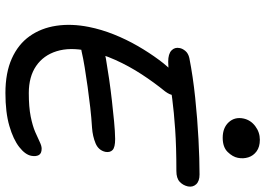

<svg xmlns="http://www.w3.org/2000/svg" viewBox="-155 -816 978 708"><g transform="rotate(90 334.0 -462.0)"><path d="M322.8 7Q248.4 7 195.9 -16.5Q143.4 -40 113.4 -82.3Q83.4 -124.6 75 -180.7Q66.6 -236.8 79.4 -301Q88.6 -347 106.9 -392.8Q125.2 -438.6 149.6 -480.9Q174 -523.2 201.2 -559.8Q224.8 -592 250.4 -615Q276 -638 302.8 -638Q315.8 -638 323.5 -631.3Q331.2 -624.6 330.7 -612.2Q330.2 -599.8 317.2 -582Q284.4 -541.8 254.1 -495.4Q223.8 -449 201 -398.4Q178.2 -347.8 167.2 -294.2Q153.8 -230.2 168.9 -181.7Q184 -133.2 223.4 -106.2Q262.8 -79.2 323.2 -79.2Q375.2 -79.2 409.8 -86.2Q444.4 -93.2 466.8 -102.9Q489.2 -112.6 503.6 -119.6Q518 -126.6 528 -126.6Q546 -126.6 551.8 -116.1Q557.6 -105.6 554.6 -88.8Q550.6 -66.2 522.4 -44.1Q494.2 -22 444.4 -7.5Q394.6 7 322.8 7ZM169.2 -273.8Q146 -268.8 134.7 -274Q123.4 -279.2 120.5 -290.7Q117.6 -302.2 120 -314Q123.8 -331.6 144.1 -344.9Q164.4 -358.2 196.6 -363.6Q231.4 -369.6 271.5 -375.4Q311.6 -381.2 351.6 -385.7Q391.6 -390.2 428 -393.7Q464.4 -397.2 492.6 -397.6Q523.4 -397.6 533.2 -388.1Q543 -378.6 540 -361.6Q534.2 -336 508.3 -325.3Q482.4 -314.6 451.4 -312.4Q414.8 -310.2 376.3 -305.8Q337.8 -301.4 300 -296.1Q262.2 -290.8 228.4 -285.3Q194.6 -279.8 169.2 -273.8ZM207.6 -593.2Q178.8 -593.2 166.1 -605.3Q153.4 -617.4 157.2 -635.4Q158.8 -645.6 167.7 -656.4Q176.6 -667.2 194 -671.2Q262 -684.6 340.5 -692.8Q419 -701 493.3 -704.9Q567.6 -708.8 623.4 -708.8Q648 -708.8 659.5 -696.4Q671 -684 667.4 -665.8Q663.4 -647.8 650.3 -635.6Q637.2 -623.4 610.8 -623.4Q521.6 -623.4 456.9 -618.9Q392.2 -614.4 346 -608.3Q299.8 -602.2 266.5 -597.7Q233.2 -593.2 207.6 -593.2ZM488 -794.2Q451.2 -794.2 430.8 -816.4Q410.4 -838.6 417 -870.8Q422.6 -897.2 445.1 -914.2Q467.6 -931.2 495.4 -931.2Q521.6 -931.2 538 -919.2Q554.4 -907.2 560.2 -888.6Q566 -870 562 -850.2Q558.4 -831 540.5 -812.6Q522.6 -794.2 488 -794.2Z"/></g></svg>

Font: Shantell Sans Light
Style: Italic
Weight: 300
Italic angle: -11°
Designer: Stephen Nixon, Anya Danilova, Shantell Martin
Foundry: Arrow Type
Version: Version 1.008;[ac192a2d6]